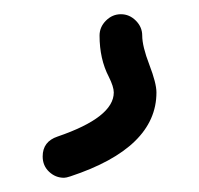

<svg xmlns="http://www.w3.org/2000/svg" viewBox="-20 -50 280 270"><path d="M70 200Q58 200 49 191.5Q40 183 40 170Q40 149 61 142Q140 115 140 80Q140 72 133 58Q120 33 120 0Q120 -12 129 -21Q138 -30 150 -30Q162 -30 171 -21Q180 -12 180 0Q180 15 190 41Q200 67 200 80Q200 158 79 198Q73 200 70 200Z"/></svg>

Font: Pecita
Style: Book
Weight: 400
Width: 7
Version: Version 4.3